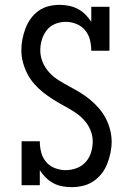

<svg xmlns="http://www.w3.org/2000/svg" viewBox="-20 -763 540 791"><path d="M275 8Q256 8 236.5 4.5Q217 1 199.5 -8.5Q182 -18 168 -32Q154 -46 144 -62V0H69V-181H144Q144 -158 149.5 -136Q155 -114 169.5 -96.5Q184 -79 206 -70.5Q228 -62 250 -62Q273 -62 295 -70Q317 -78 332.5 -95Q348 -112 355 -134.5Q362 -157 362 -180Q362 -205 352 -228.5Q342 -252 324.5 -270.5Q307 -289 285.5 -302.5Q264 -316 242 -328Q220 -340 198.5 -353.5Q177 -367 157 -383Q137 -399 120.5 -418Q104 -437 92.5 -459.5Q81 -482 74.5 -506.5Q68 -531 68 -557Q68 -579 72.5 -602Q77 -625 85 -646Q93 -667 106.5 -686Q120 -705 139 -718.5Q158 -732 180.5 -737.5Q203 -743 226 -743Q245 -743 264.5 -739Q284 -735 301 -726Q318 -717 332 -703Q346 -689 356 -673V-735H431V-554H356Q356 -577 350.5 -599Q345 -621 330.5 -638.5Q316 -656 294.5 -664.5Q273 -673 251 -673Q228 -673 207 -664.5Q186 -656 172.5 -638.5Q159 -621 152.5 -599.5Q146 -578 146 -556Q146 -530 156 -506.5Q166 -483 183 -464.5Q200 -446 221.5 -432.5Q243 -419 265.5 -407Q288 -395 309.5 -382Q331 -369 350.5 -353Q370 -337 387 -317.5Q404 -298 415.5 -276Q427 -254 433.5 -229Q440 -204 440 -179Q440 -156 435 -132.5Q430 -109 421.5 -87.5Q413 -66 398.5 -47.5Q384 -29 364.5 -16Q345 -3 322 2.5Q299 8 275 8Z"/></svg>

Font: Iosevka Gothic
Style: Regular
Weight: 400
Monospace: yes
Designer: Belleve Invis
Foundry: Belleve Invis
Version: Version 15.5.1; ttfautohint (v1.8.4)